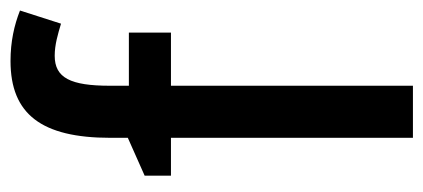

<svg xmlns="http://www.w3.org/2000/svg" viewBox="-240 -658 805 365"><g transform="rotate(-90 162.5 -475.5)"><path d="M283 -553V-633H182V-669C182 -744 197 -774 239 -774C260 -774 280 -768 300 -762L325 -840C297 -851 266 -858 229 -858C128 -858 83 -799 83 -668V-635L11 -603V-553H83V-93H182V-553Z"/></g></svg>

Font: Noto Sans Kannada UI Condensed Medium
Style: Regular
Weight: 500
Width: 3
Designer: Jelle Bosma - Monotype Design Team
Foundry: Monotype Imaging Inc.
Version: Version 2.005